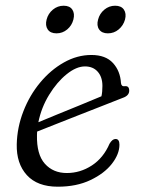

<svg xmlns="http://www.w3.org/2000/svg" viewBox="-20 -660 505 688"><path d="M408 -141.5Q408 -108 381 -73.2Q354 -38.5 304.2 -14.8Q254.5 9 187 9Q114 9 76.2 -32.5Q38.5 -74 40 -143Q41.5 -204 63.8 -261.2Q86 -318.5 123.8 -364Q161.5 -409.5 209 -436.2Q256.5 -463 307.5 -463Q358.5 -463 384.8 -434.2Q411 -405.5 413.5 -362.5Q415 -349.5 426.5 -351Q443 -353.5 443 -335Q443 -317 419 -309Q386.5 -296 344 -279.5Q301.5 -263 257.2 -245.5Q213 -228 174.8 -213Q136.5 -198 113 -188.5Q112.5 -182.5 112.5 -176Q111 -106.5 140.8 -73.2Q170.5 -40 219.5 -40Q267.5 -40 309 -67Q350.5 -94 372.5 -145Q382.5 -162 394 -162Q408 -162 408 -141.5ZM284.5 -422Q253.5 -422 218.8 -394Q184 -366 156 -320.2Q128 -274.5 117.5 -222Q145 -233.5 184.8 -249.8Q224.5 -266 266.8 -283.2Q309 -300.5 343.5 -315Q347 -330 347 -352Q347 -384 330.2 -403Q313.5 -422 284.5 -422ZM182.5 -540.5Q160.5 -540.5 151 -554.5Q141.5 -568.5 147 -590Q152.5 -611.5 169.5 -625.5Q186.5 -639.5 208 -639.5Q230 -639.5 239.2 -625.5Q248.5 -611.5 243 -590Q237.5 -568.5 220.8 -554.5Q204 -540.5 182.5 -540.5ZM366.5 -540.5Q345 -540.5 335.2 -554.5Q325.5 -568.5 331.5 -590Q337 -611.5 354 -625.5Q371 -639.5 392.5 -639.5Q414.5 -639.5 424 -625.5Q433.5 -611.5 428 -590Q422 -568.5 405.2 -554.5Q388.5 -540.5 366.5 -540.5Z"/></svg>

Font: Fraunces 9pt SuperSoft Light
Style: Italic
Weight: 300
Italic angle: -16°
Version: Version 1.000;[b76b70a41]